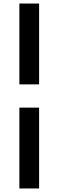

<svg xmlns="http://www.w3.org/2000/svg" viewBox="-20 -845 331 1090"><path d="M90 -366V-825H202V-366ZM90 225V-234H202V225Z"/></svg>

Font: Overpass SemiBold
Style: Regular
Weight: 600
Designer: Delve Withrington, Dave Bailey, Thomas Jockin
Foundry: Delve Fonts LLC
Version: Version 4.000